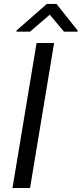

<svg xmlns="http://www.w3.org/2000/svg" viewBox="-20 -943 410 963"><path d="M251.4 -727.3 130.7 0H42.6L163.4 -727.3ZM130.5 -784.1 229.7 -869.3 300.9 -784.1H369.1L369.6 -789.8L263.2 -923.3H214.9L62.7 -789.8L62.3 -784.1Z"/></svg>

Font: Inter UI
Style: Italic
Weight: 400
Italic angle: -9.39999°
Designer: Rasmus Andersson
Foundry: rsms
Version: 3.2;8d6f07862